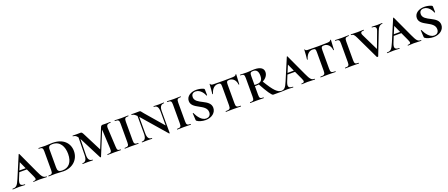

<svg xmlns="http://www.w3.org/2000/svg" viewBox="95 -1733 6960 2982"><g transform="rotate(-20 3575.0 -241.5)"><path d="M556 -12C506 -12 487 -32 439 -137L279 -483C277 -488 270 -488 268 -483L120 -132C77 -30 57 -12 -3 -12C-9 -12 -9 0 -3 0C37 0 58 -4 105 -4C147 -4 164 0 197 0C203 0 203 -12 197 -12C128 -12 108 -39 143 -123L182 -218H307L369 -84C393 -33 393 -12 340 -12C334 -12 334 0 340 0C370 0 403 -4 434 -4C473 -4 518 0 556 0C562 0 562 -12 556 -12ZM192 -242 242 -361 296 -242Z M834 4C986 4 1092 -98 1092 -237C1092 -370 995 -470 822 -470C784 -470 740 -465 700 -465C660 -465 621 -468 590 -468C587 -468 587 -456 590 -456C648 -456 658 -444 658 -387V-81C658 -23 648 -12 589 -12C585 -12 585 0 589 0C620 0 660 -2 700 -2C744 -2 796 4 834 4ZM822 -15C757 -15 744 -39 744 -92V-385C744 -437 764 -452 814 -452C940 -452 992 -346 992 -226C992 -90 928 -15 822 -15Z M1781 -12C1732 -12 1726 -23 1723 -81L1707 -389C1704 -446 1729 -456 1778 -456C1781 -456 1781 -468 1778 -468C1755 -468 1738 -467 1705 -467C1679 -467 1656 -468 1646 -468C1634 -468 1621 -458 1615 -443L1483 -121L1333 -416C1311 -460 1303 -468 1286 -468C1274 -468 1254 -467 1228 -467C1211 -467 1180 -468 1155 -468C1151 -468 1151 -456 1155 -456C1178 -456 1205 -449 1231 -411L1226 -121C1224 -45 1202 -12 1150 -12C1147 -12 1147 0 1150 0C1175 0 1205 -2 1235 -2C1267 -2 1292 0 1317 0C1321 0 1321 -12 1317 -12C1266 -12 1244 -45 1246 -121L1251 -378L1441 -7C1443 -2 1454 -2 1456 -7L1617 -399L1633 -81C1636 -23 1624 -12 1564 -12C1560 -12 1560 0 1564 0C1595 0 1633 -2 1678 -2C1717 -2 1753 0 1781 0C1785 0 1785 -12 1781 -12Z M2005 -81V-385C2005 -442 2015 -456 2073 -456C2076 -456 2076 -468 2073 -468C2044 -468 2005 -465 1960 -465C1919 -465 1879 -468 1849 -468C1845 -468 1845 -456 1849 -456C1908 -456 1918 -444 1918 -387V-81C1918 -23 1908 -12 1849 -12C1845 -12 1845 0 1849 0C1879 0 1919 -2 1960 -2C2005 -2 2042 0 2073 0C2076 0 2076 -12 2073 -12C2015 -12 2005 -23 2005 -81Z M2661 -468C2636 -468 2604 -465 2575 -465C2543 -465 2517 -468 2493 -468C2489 -468 2489 -456 2493 -456C2544 -456 2566 -423 2566 -347V-122L2313 -416C2282 -451 2278 -468 2261 -468C2198 -468 2202 -467 2182 -467C2166 -467 2145 -468 2126 -468C2122 -468 2122 -456 2126 -456C2150 -456 2174 -443 2206 -410V-121C2206 -45 2184 -12 2132 -12C2129 -12 2129 0 2132 0C2157 0 2186 -2 2217 -2C2248 -2 2274 0 2299 0C2302 0 2302 -12 2299 -12C2248 -12 2226 -45 2226 -121V-388C2227 -388 2227 -387 2228 -386L2574 13C2576 15 2585 14 2585 11V-347C2585 -423 2608 -456 2661 -456C2664 -456 2664 -468 2661 -468Z M2871 -81V-385C2871 -442 2881 -456 2939 -456C2942 -456 2942 -468 2939 -468C2910 -468 2871 -465 2826 -465C2785 -465 2745 -468 2715 -468C2711 -468 2711 -456 2715 -456C2774 -456 2784 -444 2784 -387V-81C2784 -23 2774 -12 2715 -12C2711 -12 2711 0 2715 0C2745 0 2785 -2 2826 -2C2871 -2 2908 0 2939 0C2942 0 2942 -12 2939 -12C2881 -12 2871 -23 2871 -81Z M3111 -392C3111 -430 3133 -460 3182 -460C3264 -460 3311 -371 3320 -343C3322 -338 3332 -341 3332 -345L3330 -438C3329 -447 3327 -452 3314 -457C3286 -470 3240 -480 3199 -480C3112 -480 3033 -435 3033 -355C3033 -216 3273 -223 3273 -85C3273 -29 3235 -8 3197 -8C3123 -8 3068 -88 3037 -155C3035 -160 3024 -159 3026 -153L3032 -47C3032 -36 3035 -30 3041 -27C3066 -7 3124 12 3180 12C3285 12 3356 -50 3356 -128C3356 -275 3111 -265 3111 -392Z M3548 -450C3591 -450 3598 -439 3598 -389V-81C3598 -23 3586 -12 3519 -12C3515 -12 3515 0 3519 0C3553 0 3596 -2 3642 -2C3691 -2 3732 0 3766 0C3770 0 3770 -12 3766 -12C3698 -12 3688 -23 3688 -81V-387C3688 -436 3696 -450 3737 -450C3796 -450 3841 -405 3848 -332C3848 -328 3859 -328 3859 -332C3859 -359 3865 -457 3868 -494C3868 -498 3857 -498 3856 -494C3849 -473 3821 -470 3775 -470C3741 -470 3705 -468 3642 -468C3587 -468 3534 -469 3491 -470C3472 -470 3438 -470 3438 -490C3438 -497 3427 -496 3427 -490C3427 -451 3418 -362 3414 -332C3414 -328 3424 -328 3425 -332C3448 -411 3490 -450 3548 -450Z M4447 -12C4379 -12 4323 -68 4216 -247C4271 -274 4307 -321 4307 -374C4307 -437 4254 -471 4155 -471C4120 -471 4069 -465 4032 -465C3993 -465 3953 -468 3922 -468C3919 -468 3919 -456 3922 -456C3978 -456 3988 -444 3988 -387V-81C3988 -23 3978 -12 3921 -12C3917 -12 3917 0 3921 0C3952 0 3993 -2 4032 -2C4077 -2 4113 0 4144 0C4147 0 4147 -12 4144 -12C4087 -12 4078 -23 4078 -81V-223C4086 -222 4095 -222 4103 -222C4117 -222 4131 -223 4144 -225C4219 -86 4278 0 4299 0H4447C4451 0 4451 -12 4447 -12ZM4078 -241V-385C4078 -438 4086 -453 4131 -453C4186 -453 4213 -419 4213 -347C4213 -282 4192 -240 4110 -240C4097 -240 4087 -241 4078 -241Z M4988 -12C4938 -12 4919 -32 4871 -137L4711 -483C4709 -488 4702 -488 4700 -483L4552 -132C4509 -30 4489 -12 4429 -12C4423 -12 4423 0 4429 0C4469 0 4490 -4 4537 -4C4579 -4 4596 0 4629 0C4635 0 4635 -12 4629 -12C4560 -12 4540 -39 4575 -123L4614 -218H4739L4801 -84C4825 -33 4825 -12 4772 -12C4766 -12 4766 0 4772 0C4802 0 4835 -4 4866 -4C4905 -4 4950 0 4988 0C4994 0 4994 -12 4988 -12ZM4624 -242 4674 -361 4728 -242Z M5113 -450C5156 -450 5163 -439 5163 -389V-81C5163 -23 5151 -12 5084 -12C5080 -12 5080 0 5084 0C5118 0 5161 -2 5207 -2C5256 -2 5297 0 5331 0C5335 0 5335 -12 5331 -12C5263 -12 5253 -23 5253 -81V-387C5253 -436 5261 -450 5302 -450C5361 -450 5406 -405 5413 -332C5413 -328 5424 -328 5424 -332C5424 -359 5430 -457 5433 -494C5433 -498 5422 -498 5421 -494C5414 -473 5386 -470 5340 -470C5306 -470 5270 -468 5207 -468C5152 -468 5099 -469 5056 -470C5037 -470 5003 -470 5003 -490C5003 -497 4992 -496 4992 -490C4992 -451 4983 -362 4979 -332C4979 -328 4989 -328 4990 -332C5013 -411 5055 -450 5113 -450Z M5648 -81V-385C5648 -442 5658 -456 5716 -456C5719 -456 5719 -468 5716 -468C5687 -468 5648 -465 5603 -465C5562 -465 5522 -468 5492 -468C5488 -468 5488 -456 5492 -456C5551 -456 5561 -444 5561 -387V-81C5561 -23 5551 -12 5492 -12C5488 -12 5488 0 5492 0C5522 0 5562 -2 5603 -2C5648 -2 5685 0 5716 0C5719 0 5719 -12 5716 -12C5658 -12 5648 -23 5648 -81Z M6269 -468C6240 -468 6225 -465 6193 -465C6147 -465 6125 -468 6097 -468C6094 -468 6094 -456 6097 -456C6160 -456 6173 -426 6154 -378L6056 -116L5920 -395C5899 -438 5916 -456 5963 -456C5967 -456 5967 -468 5963 -468C5933 -468 5901 -465 5858 -465C5809 -465 5786 -468 5753 -468C5749 -468 5749 -456 5753 -456C5789 -456 5803 -439 5829 -385L6012 -1C6015 4 6032 4 6035 -1L6179 -372C6199 -428 6231 -456 6269 -456C6273 -456 6273 -468 6269 -468Z M6745 -12C6695 -12 6676 -32 6628 -137L6468 -483C6466 -488 6459 -488 6457 -483L6309 -132C6266 -30 6246 -12 6186 -12C6180 -12 6180 0 6186 0C6226 0 6247 -4 6294 -4C6336 -4 6353 0 6386 0C6392 0 6392 -12 6386 -12C6317 -12 6297 -39 6332 -123L6371 -218H6496L6558 -84C6582 -33 6582 -12 6529 -12C6523 -12 6523 0 6529 0C6559 0 6592 -4 6623 -4C6662 -4 6707 0 6745 0C6751 0 6751 -12 6745 -12ZM6381 -242 6431 -361 6485 -242Z M6880 -392C6880 -430 6902 -460 6951 -460C7033 -460 7080 -371 7089 -343C7091 -338 7101 -341 7101 -345L7099 -438C7098 -447 7096 -452 7083 -457C7055 -470 7009 -480 6968 -480C6881 -480 6802 -435 6802 -355C6802 -216 7042 -223 7042 -85C7042 -29 7004 -8 6966 -8C6892 -8 6837 -88 6806 -155C6804 -160 6793 -159 6795 -153L6801 -47C6801 -36 6804 -30 6810 -27C6835 -7 6893 12 6949 12C7054 12 7125 -50 7125 -128C7125 -275 6880 -265 6880 -392Z"/></g></svg>

Font: Cormorant SC Semi
Style: Regular
Weight: 600
Designer: Christian Thalmann (Catharsis Fonts)
Version: Version 1.000;PS 001.000;hotconv 1.0.70;makeotf.lib2.5.58329